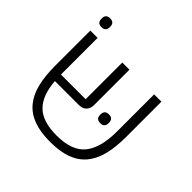

<svg xmlns="http://www.w3.org/2000/svg" viewBox="-184 -910 1100 1100"><g transform="rotate(45 366.0 -360.0)"><path d="M366 12Q287 12 232.5 -8Q178 -28 143.5 -69Q109 -110 93.5 -171.5Q78 -233 78 -316V-602H137V-305H337V-602H395V-316Q395 -288 379 -271Q363 -254 332 -254H139Q147 -145 200 -92.5Q253 -40 366 -40Q490 -40 542.5 -104.5Q595 -169 595 -303V-602H654V-316Q654 -233 638.5 -171.5Q623 -110 588.5 -69Q554 -28 499.5 -8Q445 12 366 12ZM493 -267Q475 -267 467 -276Q459 -285 459 -299V-306Q459 -320 467 -329Q475 -338 493 -338Q511 -338 519 -329Q527 -320 527 -306V-299Q527 -285 519 -276Q511 -267 493 -267ZM109 -661Q91 -661 83 -670Q75 -679 75 -693V-700Q75 -714 83 -723Q91 -732 109 -732Q127 -732 135 -723Q143 -714 143 -700V-693Q143 -679 135 -670Q127 -661 109 -661Z"/></g></svg>

Font: IBM Plex Sans Hebrew Light
Style: Regular
Weight: 300
Designer: Mike Abbink, Paul van der Laan, Pieter van Rosmalen, Yanek Iontef
Foundry: Bold Monday
Version: Version 1.2